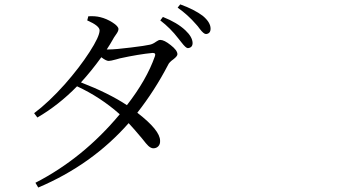

<svg xmlns="http://www.w3.org/2000/svg" viewBox="-20 -797 1540 865"><path d="M152.3 47.9 139.6 26.4Q354.5 -84 519.5 -282.2Q432.6 -359.4 327.1 -408.2Q244.1 -323.2 148.4 -267.6L133.8 -287.1Q200.2 -336.9 272.5 -418Q337.9 -492.2 383.3 -562.5Q428.7 -632.8 428.7 -660.2Q428.7 -680.7 373 -705.1L377.9 -723.6Q408.2 -725.6 431.6 -719.7Q460 -712.9 486.8 -695.8Q513.7 -678.7 513.7 -666Q513.7 -656.2 502 -640.6Q492.2 -627 487.3 -617.2Q477.5 -599.6 460.9 -574.2H469.7Q500 -574.2 570.3 -583Q634.8 -590.8 655.3 -595.7Q668.9 -598.6 683.6 -609.4Q694.3 -617.2 702.1 -617.2Q719.7 -617.2 749 -593.8Q779.3 -570.3 779.3 -552.7Q779.3 -543.9 761.7 -530.3Q742.2 -516.6 737.3 -504.9Q676.8 -388.7 598.6 -289.1Q701.2 -210 701.2 -163.1Q702.1 -147.5 693.4 -138.2Q684.6 -128.9 670.9 -128.9Q660.2 -128.9 648.4 -139.6Q640.6 -146.5 620.1 -172.9Q585.9 -213.9 559.6 -242.2Q394.5 -54.7 152.3 47.9ZM551.8 -323.2Q640.6 -437.5 677.7 -543Q683.6 -558.6 668 -558.6Q605.5 -552.7 520.5 -534.2Q514.6 -532.2 502.9 -529.3Q478.5 -522.5 469.7 -522.5Q458 -522.5 436.5 -539.1Q390.6 -475.6 344.7 -425.8Q470.7 -377 551.8 -323.2ZM826.2 -580.1Q817.4 -580.1 797.9 -605.5Q788.1 -617.2 783.2 -624Q748 -669.9 702.1 -705.1L713.9 -720.7Q778.3 -695.3 815.4 -660.2Q846.7 -630.9 847.7 -603.5Q847.7 -582 826.2 -580.1ZM908.2 -643.6Q897.5 -643.6 879.9 -667Q870.1 -680.7 863.3 -687.5Q827.1 -729.5 780.3 -762.7L792 -777.3Q854.5 -754.9 893.6 -725.6Q928.7 -696.3 928.7 -668Q928.7 -645.5 908.2 -643.6Z"/></svg>

Font: Bpmf GenRyu Min R
Style: R
Weight: 400
Foundry: But Ko
Version: Version 1.320